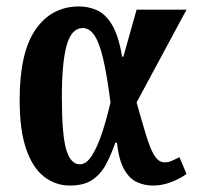

<svg xmlns="http://www.w3.org/2000/svg" viewBox="-20 -566 610 596"><path d="M197 10Q153 10 117.5 -17Q82 -44 61.5 -102.5Q41 -161 41 -257Q41 -403 90.5 -474.5Q140 -546 226 -546Q254 -546 280.5 -534.5Q307 -523 327.5 -489.5Q348 -456 359 -390H363L404 -536H559L404 -248Q421 -187 432.5 -149.5Q444 -112 453.5 -93.5Q463 -75 472 -68.5Q481 -62 492 -62Q503 -62 515 -67.5Q527 -73 537 -78L559 -26Q540 -12 512 -1Q484 10 454 10Q429 10 405.5 -0.5Q382 -11 365.5 -40Q349 -69 343 -123H338Q326 -89 310.5 -58.5Q295 -28 268.5 -9Q242 10 197 10ZM228 -56Q248 -56 265 -82.5Q282 -109 296.5 -152.5Q311 -196 323 -248Q312 -334 300 -384.5Q288 -435 272.5 -457Q257 -479 237 -479Q202 -479 187 -425.5Q172 -372 172 -265Q172 -148 185.5 -102Q199 -56 228 -56Z"/></svg>

Font: Noto Serif ExtraCondensed
Style: Bold
Weight: 700
Width: 2
Designer: Monotype Design Team
Foundry: Monotype Imaging Inc.
Version: Version 2.014; ttfautohint (v1.8.4.7-5d5b)